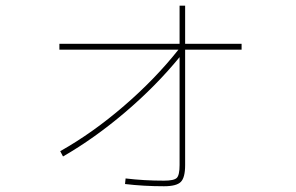

<svg xmlns="http://www.w3.org/2000/svg" viewBox="-20 -644 1040 674"><path d="M828.1 -490.2V-469.7H629.9V-64.5Q629.9 -20.5 614.7 -5.4Q599.6 9.8 555.7 9.8Q484.4 9.8 418.9 2L420.9 -17.6Q485.4 -9.8 555.7 -9.8Q590.8 -9.8 600.6 -19.5Q610.4 -29.3 610.4 -64.5V-443.4Q527.3 -341.8 419.4 -250Q311.5 -158.2 201.2 -94.7L191.4 -113.3Q305.7 -177.7 415 -272Q524.4 -366.2 606.4 -469.7H188.5V-490.2H610.4V-624H629.9V-490.2Z"/></svg>

Font: Mgen+ 1mn thin
Style: Regular
Weight: 100
Designer: [Source Han Sans]
Ryoko NISHIZUKA  (kana & ideographs); Paul D. Hunt (Latin, Greek & Cyrillic); Wenlong ZHANG  (bopomofo
Version: Version 1.059.20150602